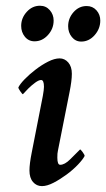

<svg xmlns="http://www.w3.org/2000/svg" viewBox="-20 -632 364 659"><path d="M184.6 -431.6Q202.1 -431.6 214.4 -417.5Q226.6 -403.3 226.6 -378.9Q226.6 -366.2 224.6 -351.1Q222.7 -335.9 218.8 -316.4L178.7 -114.3Q177.7 -110.4 177.2 -104.5Q176.8 -98.6 176.8 -90.8Q176.8 -66.4 186.5 -66.4Q202.1 -66.4 220.7 -85Q239.3 -103.5 254.9 -119.1Q256.8 -119.1 263.7 -109.9Q270.5 -100.6 270.5 -96.7Q264.6 -85 248 -67.4Q231.4 -49.8 209 -33.2Q186.5 -16.6 164.1 -4.9Q141.6 6.8 124 6.8Q105.5 6.8 93.3 -7.3Q81.1 -21.5 81.1 -46.9Q81.1 -57.6 83 -73.2Q85 -88.9 88.9 -108.4L127 -302.7Q128.9 -313.5 129.9 -321.3Q130.9 -329.1 130.9 -334Q130.9 -357.4 121.1 -357.4Q113.3 -357.4 101.1 -348.6Q88.9 -339.8 77.1 -328.1Q65.4 -316.4 58.6 -308.6Q56.6 -308.6 49.8 -318.4Q43 -328.1 43 -332Q48.8 -343.8 64.9 -360.4Q81.1 -377 102.1 -393.1Q123 -409.2 145 -420.4Q167 -431.6 184.6 -431.6ZM98.6 -490.2Q78.1 -490.2 65.4 -505.9Q52.7 -521.5 52.7 -543Q52.7 -570.3 71.8 -591.3Q90.8 -612.3 117.2 -612.3Q137.7 -612.3 150.9 -597.2Q164.1 -582 164.1 -561.5Q164.1 -533.2 144.5 -511.7Q125 -490.2 98.6 -490.2ZM258.8 -489.3Q239.3 -489.3 226.6 -504.9Q213.9 -520.5 213.9 -542Q213.9 -569.3 232.4 -590.3Q251 -611.3 277.3 -611.3Q297.9 -611.3 311 -596.7Q324.2 -582 324.2 -561.5Q324.2 -533.2 304.7 -511.2Q285.2 -489.3 258.8 -489.3Z"/></svg>

Font: Crimson Text SemiBold
Style: Italic
Weight: 600
Italic angle: -11°
Designer: Sebastian Kosch
Foundry: Sebastian Kosch
Version: Version 1.100; ttfautohint (v1.8.4)